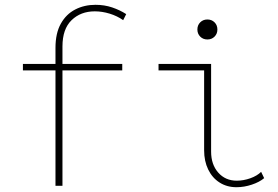

<svg xmlns="http://www.w3.org/2000/svg" viewBox="-20 -780 1165 806"><path d="M212.9 0V-579.1Q212.9 -640.6 235.4 -680.7Q257.8 -720.7 295.9 -740.2Q334 -759.8 380.9 -759.8Q418.5 -759.8 450.9 -748.8Q483.4 -737.8 509.8 -720.7L497.1 -695.3Q472.2 -712.9 440.4 -722.7Q408.7 -732.4 377.9 -732.4Q318.8 -732.4 280.5 -695.3Q242.2 -658.2 242.2 -585V0ZM76.2 -484.4V-511.7H493.2V-484.4ZM972.7 5.9Q932.6 5.9 901.9 -13.7Q871.1 -33.2 854 -68.4Q836.9 -103.5 836.9 -149.4V-511.7H866.2V-143.6Q866.2 -89.4 896.2 -55.4Q926.3 -21.5 973.6 -21.5Q1002.4 -21.5 1031 -31.7Q1059.6 -42 1076.2 -58.6L1088.9 -32.2Q1069.3 -15.6 1037.1 -4.9Q1004.9 5.9 972.7 5.9ZM645.5 -484.4V-511.7H866.2V-484.4ZM850.6 -614.3Q832.5 -614.3 820.6 -626.2Q808.6 -638.2 808.6 -656.2Q808.6 -674.3 820.6 -686.3Q832.5 -698.2 850.6 -698.2Q868.7 -698.2 880.6 -686.3Q892.6 -674.3 892.6 -656.2Q892.6 -638.2 880.6 -626.2Q868.7 -614.3 850.6 -614.3Z"/></svg>

Font: Reddit Mono ExtraLight
Style: Regular
Weight: 250
Monospace: yes
Designer: Stephen Hutchings
Foundry: Reddit
Version: Version 1.014